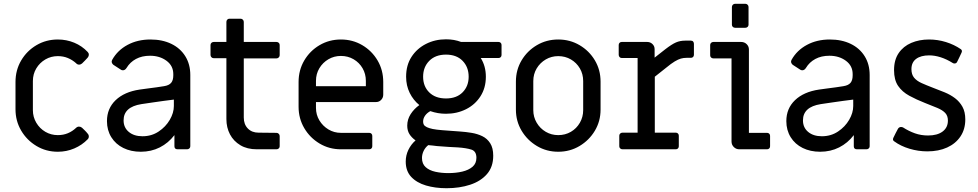

<svg xmlns="http://www.w3.org/2000/svg" viewBox="-20 -790 5174 1016"><path d="M286 13Q224 13 173 -17.5Q122 -48 92 -99Q62 -150 62 -212V-356Q62 -419 92 -470Q122 -521 173 -551Q224 -581 286 -581Q332 -581 373 -564Q414 -547 444 -515Q450 -509 450 -501Q450 -492 443 -484Q437 -477 429.5 -469.5Q422 -462 414 -454Q407 -448 398 -448Q389 -448 382 -456Q363 -473 339 -483Q315 -493 286 -493Q250 -493 220 -475.5Q190 -458 172 -428Q154 -398 154 -361V-207Q154 -171 172 -140.5Q190 -110 220 -92.5Q250 -75 286 -75Q315 -75 339 -85Q363 -95 382 -113Q389 -120 398 -120Q407 -120 414 -114Q421 -107 428.5 -100Q436 -93 443 -84Q450 -77 450 -68Q450 -59 444 -53Q414 -22 373 -4.5Q332 13 286 13Z M725 13Q673 13 632.5 -7Q592 -27 569 -64Q546 -101 546 -149Q546 -216 592 -260Q638 -304 719 -316Q740 -319 763 -322Q786 -325 808.5 -328Q831 -331 848 -334Q874 -338 885.5 -351.5Q897 -365 897 -391V-398Q897 -442 861 -468.5Q825 -495 774 -495Q731 -495 699.5 -478Q668 -461 650 -431Q642 -418 630 -418Q623 -418 617 -423L580 -447Q571 -455 571 -464Q571 -468 574 -474Q602 -524 655 -552.5Q708 -581 776 -581Q839 -581 886.5 -558Q934 -535 960.5 -492.5Q987 -450 987 -393V-16Q987 -9 982 -4.5Q977 0 970 0H920Q903 0 903 -16V-75Q871 -33 825.5 -10Q780 13 725 13ZM734 -69Q782 -69 819.5 -94Q857 -119 878.5 -156Q900 -193 900 -229V-263Q873 -260 845.5 -256Q818 -252 789 -248Q760 -244 728 -239Q634 -224 634 -153Q634 -115 661.5 -92Q689 -69 734 -69Z M1339 0Q1288 0 1252 -21.5Q1216 -43 1197 -79Q1178 -115 1178 -160V-482H1111Q1104 -482 1099 -487Q1094 -492 1094 -499V-552Q1094 -559 1099 -563.5Q1104 -568 1111 -568H1178V-674Q1178 -681 1182.5 -686Q1187 -691 1194 -691H1253Q1260 -691 1265 -686Q1270 -681 1270 -674V-568H1443Q1450 -568 1455 -563.5Q1460 -559 1460 -552V-498Q1460 -491 1455 -486Q1450 -481 1443 -481H1270V-168Q1270 -132 1291.5 -110Q1313 -88 1348 -88L1443 -87Q1450 -87 1455 -82Q1460 -77 1460 -70V-16Q1460 -9 1455 -4.5Q1450 0 1443 0Z M1784 0Q1722 0 1671 -30.5Q1620 -61 1590 -112Q1560 -163 1560 -225V-356Q1560 -419 1590 -470Q1620 -521 1671 -551Q1722 -581 1784 -581Q1846 -581 1897 -551Q1948 -521 1978 -470Q2008 -419 2008 -356V-289Q2008 -273 1997 -261.5Q1986 -250 1970 -250H1652V-219Q1652 -183 1670 -153Q1688 -123 1718 -105Q1748 -87 1784 -87H1934Q1941 -87 1945.5 -82.5Q1950 -78 1950 -71V-16Q1950 -9 1945.5 -4.5Q1941 0 1934 0ZM1652 -334H1916V-362Q1916 -399 1898.5 -429Q1881 -459 1851 -476.5Q1821 -494 1784 -494Q1748 -494 1718 -476.5Q1688 -459 1670 -429Q1652 -399 1652 -362Z M2343 206Q2283 206 2234 191.5Q2185 177 2156 146Q2127 115 2127 65Q2127 32 2141 3Q2155 -26 2179 -47Q2158 -62 2146.5 -80.5Q2135 -99 2135 -125Q2135 -158 2153 -186Q2171 -214 2199 -234Q2167 -260 2148 -298.5Q2129 -337 2129 -384Q2129 -445 2157.5 -489Q2186 -533 2234 -557.5Q2282 -582 2340 -582Q2362 -582 2382 -578.5Q2402 -575 2420 -568H2618Q2625 -568 2629.5 -563.5Q2634 -559 2634 -552V-499Q2634 -492 2629.5 -487.5Q2625 -483 2618 -483H2524Q2551 -440 2551 -384Q2551 -325 2522.5 -280.5Q2494 -236 2446 -212Q2398 -188 2340 -188Q2318 -188 2297.5 -191.5Q2277 -195 2257 -202Q2239 -192 2229 -177.5Q2219 -163 2219 -147Q2219 -131 2228.5 -123.5Q2238 -116 2252 -112Q2267 -107 2291.5 -104Q2316 -101 2348 -99Q2380 -97 2416 -94Q2445 -92 2475.5 -87Q2506 -82 2532 -69.5Q2558 -57 2574 -32Q2590 -7 2590 34Q2590 93 2557 131Q2524 169 2468 187.5Q2412 206 2343 206ZM2352 126Q2393 126 2426.5 118Q2460 110 2480.5 92.5Q2501 75 2501 45Q2501 10 2474 1.5Q2447 -7 2403 -10Q2383 -11 2355.5 -12.5Q2328 -14 2293 -17Q2279 -19 2268 -20Q2257 -21 2246 -22Q2230 -9 2221.5 9Q2213 27 2213 46Q2213 77 2232.5 94.5Q2252 112 2284 119Q2316 126 2352 126ZM2340 -269Q2396 -269 2428 -301.5Q2460 -334 2460 -384Q2460 -435 2428 -468Q2396 -501 2340 -501Q2284 -501 2251.5 -468Q2219 -435 2219 -384Q2219 -333 2251.5 -301Q2284 -269 2340 -269Z M2934 13Q2872 13 2821 -17.5Q2770 -48 2740 -98.5Q2710 -149 2710 -210V-358Q2710 -420 2740 -470.5Q2770 -521 2821 -551Q2872 -581 2934 -581Q2996 -581 3047 -551Q3098 -521 3128 -470.5Q3158 -420 3158 -358V-210Q3158 -149 3128 -98.5Q3098 -48 3047 -17.5Q2996 13 2934 13ZM2934 -75Q2971 -75 3001 -92.5Q3031 -110 3048.5 -140.5Q3066 -171 3066 -207V-361Q3066 -398 3048.5 -428Q3031 -458 3001 -475.5Q2971 -493 2934 -493Q2898 -493 2868 -475.5Q2838 -458 2820 -428Q2802 -398 2802 -361V-207Q2802 -171 2820 -140.5Q2838 -110 2868 -92.5Q2898 -75 2934 -75Z M3274 0Q3267 0 3262 -4.5Q3257 -9 3257 -16V-72Q3257 -79 3262 -83.5Q3267 -88 3274 -88H3354V-483H3270Q3263 -483 3258.5 -488Q3254 -493 3254 -500V-552Q3254 -559 3258.5 -563.5Q3263 -568 3270 -568H3405Q3421 -568 3432.5 -557Q3444 -546 3444 -530V-485L3500 -529Q3535 -556 3557 -565.5Q3579 -575 3606 -575H3636Q3644 -575 3648 -570Q3652 -565 3652 -558V-500Q3652 -493 3647.5 -488.5Q3643 -484 3636 -484H3613Q3597 -484 3583 -480Q3569 -476 3550.5 -465Q3532 -454 3503 -430L3445 -384V-88H3556Q3563 -88 3567.5 -83.5Q3572 -79 3572 -72V-16Q3572 -9 3567.5 -4.5Q3563 0 3556 0Z M3892 0Q3875 0 3863 -12Q3851 -24 3851 -41V-481H3755Q3748 -481 3743 -485.5Q3738 -490 3738 -497V-552Q3738 -559 3743 -563.5Q3748 -568 3755 -568H3902Q3919 -568 3931 -556.5Q3943 -545 3943 -528V-87H4039Q4046 -87 4050.5 -82.5Q4055 -78 4055 -71V-16Q4055 -9 4050.5 -4.5Q4046 0 4039 0ZM3870 -643Q3863 -643 3858 -647.5Q3853 -652 3853 -659V-753Q3853 -760 3858 -765Q3863 -770 3870 -770H3924Q3931 -770 3936 -765Q3941 -760 3941 -753V-659Q3941 -652 3936 -647.5Q3931 -643 3924 -643Z M4320 13Q4268 13 4227.5 -7Q4187 -27 4164 -64Q4141 -101 4141 -149Q4141 -216 4187 -260Q4233 -304 4314 -316Q4335 -319 4358 -322Q4381 -325 4403.5 -328Q4426 -331 4443 -334Q4469 -338 4480.5 -351.5Q4492 -365 4492 -391V-398Q4492 -442 4456 -468.5Q4420 -495 4369 -495Q4326 -495 4294.5 -478Q4263 -461 4245 -431Q4237 -418 4225 -418Q4218 -418 4212 -423L4175 -447Q4166 -455 4166 -464Q4166 -468 4169 -474Q4197 -524 4250 -552.5Q4303 -581 4371 -581Q4434 -581 4481.5 -558Q4529 -535 4555.5 -492.5Q4582 -450 4582 -393V-16Q4582 -9 4577 -4.5Q4572 0 4565 0H4515Q4498 0 4498 -16V-75Q4466 -33 4420.5 -10Q4375 13 4320 13ZM4329 -69Q4377 -69 4414.5 -94Q4452 -119 4473.5 -156Q4495 -193 4495 -229V-263Q4468 -260 4440.5 -256Q4413 -252 4384 -248Q4355 -244 4323 -239Q4229 -224 4229 -153Q4229 -115 4256.5 -92Q4284 -69 4329 -69Z M4887 11Q4839 11 4792.5 -3Q4746 -17 4712 -42Q4702 -48 4707 -60Q4713 -73 4719.5 -85.5Q4726 -98 4732 -109Q4738 -118 4748 -118Q4750 -118 4752.5 -117.5Q4755 -117 4758 -116Q4789 -96 4821.5 -84.5Q4854 -73 4891 -73Q4940 -73 4968 -94Q4996 -115 4996 -152Q4996 -177 4982 -192Q4968 -207 4941 -218.5Q4914 -230 4875 -245Q4829 -263 4791.5 -283.5Q4754 -304 4732.5 -335.5Q4711 -367 4711 -419Q4711 -473 4735.5 -509Q4760 -545 4802 -563Q4844 -581 4896 -581Q4942 -581 4985.5 -567.5Q5029 -554 5064 -530Q5074 -523 5068 -511Q5063 -499 5057 -487.5Q5051 -476 5045 -463Q5041 -454 5031 -454Q5025 -454 5021 -457Q4989 -477 4957.5 -487Q4926 -497 4897 -497Q4853 -497 4828 -478.5Q4803 -460 4803 -424Q4803 -396 4817 -379Q4831 -362 4856.5 -350.5Q4882 -339 4916 -326Q4948 -314 4978.5 -301.5Q5009 -289 5033.5 -270.5Q5058 -252 5073 -225Q5088 -198 5088 -158Q5088 -106 5062.5 -68Q5037 -30 4992 -9.5Q4947 11 4887 11Z"/></svg>

Font: Miriam Libre Medium
Style: Regular
Weight: 500
Version: Version 2.000